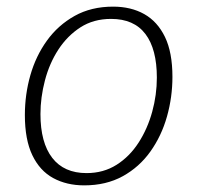

<svg xmlns="http://www.w3.org/2000/svg" viewBox="-20 -552 594 579"><path d="M321 -532Q375 -532 415 -509.5Q455 -487 477.5 -440.5Q500 -394 500 -320Q500 -259 483.5 -200.5Q467 -142 433.5 -95Q400 -48 350 -20.5Q300 7 234 7Q181 7 140.5 -15Q100 -37 77.5 -84Q55 -131 55 -205Q55 -267 71.5 -325Q88 -383 121.5 -429.5Q155 -476 205 -504Q255 -532 321 -532ZM315 -495Q262 -495 222.5 -469.5Q183 -444 156 -402.5Q129 -361 115.5 -309.5Q102 -258 102 -208Q102 -122 137.5 -76Q173 -30 241 -30Q292 -30 331.5 -55Q371 -80 398 -122Q425 -164 439 -215Q453 -266 453 -318Q453 -404 418.5 -449.5Q384 -495 315 -495Z"/></svg>

Font: Bitter Thin Light
Style: Italic
Weight: 300
Italic angle: -9°
Version: Version 2.002